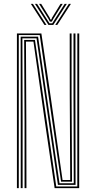

<svg xmlns="http://www.w3.org/2000/svg" viewBox="-20 -973 497 993"><path d="M67.5 0V-800H194L241.8 -474.5L303.5 -42H343.2L340.8 -477L340.5 -800H350.2V-477L352.5 -33.5H295.8L185.5 -791.5H77.2V0ZM87.2 0V-341L86.8 -783.2H177L287.8 -25.2H361.5L360.2 -477V-800H370.2L370 -477L370.8 -16.8H279.5L169 -774.8H95.8L97 -341V0ZM107 0V-341L105 -766.5H160.8L271 -8.5H379.8L380 -800H389.8L389.5 0H262.5L212 -344.2L153 -758H114.2L116.2 -341L116.8 0ZM139.5 -953H150.2L220.5 -844H209.8ZM160.8 -953H171.8L225 -869.5L236.2 -852.2H250L261 -869.5L314.5 -953H325.5L255.5 -844H230.8ZM182 -953H193L237.2 -881.2L240.2 -872.5H246L249 -881.2L293.2 -953H304.2L256 -875.8L248.2 -861.2H238L230.5 -875.8ZM336 -953H346.8L276.2 -844H265.8Z"/></svg>

Font: Big Shoulders Inline Text ExtraLight
Style: Regular
Weight: 250
Version: Version 2.002